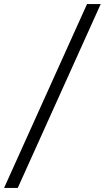

<svg xmlns="http://www.w3.org/2000/svg" viewBox="-21 -825 513 940"><path d="M-1 95 405 -805H472L66 95Z"/></svg>

Font: Platypi Light Medium
Style: Italic
Weight: 500
Italic angle: -13°
Version: Version 1.200